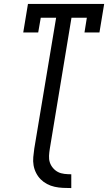

<svg xmlns="http://www.w3.org/2000/svg" viewBox="-20 -755 549 975"><path d="M342 200Q321 200 299.5 199Q278 198 257.5 193.5Q237 189 219 179.5Q201 170 187 156Q173 142 163.5 123.5Q154 105 150.5 84.5Q147 64 149 42.5Q151 21 154 0L265 -665H187L174 -590H98L122 -735H509L485 -590H409L421 -665H343L233 0Q230 18 229 36Q228 54 233 69.5Q238 85 249 98Q260 111 274.5 118.5Q289 126 307 128Q325 130 342 130Z"/></svg>

Font: Iosevka Curly Slab Oblique
Style: Regular
Weight: 400
Italic angle: -9°
Monospace: yes
Designer: Belleve Invis
Foundry: Belleve Invis
Version: Version 11.1.0; ttfautohint (v1.8.3)